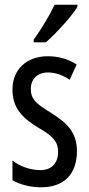

<svg xmlns="http://www.w3.org/2000/svg" viewBox="-20 -786 379 816"><path d="M309 -757V-766H212C191 -721 161 -671 123 -617V-606H175C216 -642 284 -715 309 -757ZM307 -144C307 -226 262 -265 196 -307C133 -345 111 -365 111 -408C111 -450 139 -478 184 -478C217 -478 248 -466 276 -447L306 -512C269 -535 229 -547 183 -547C94 -547 33 -491 33 -406C33 -323 78 -283 145 -242C205 -208 227 -183 227 -141C227 -92 199 -63 152 -63C108 -63 62 -80 33 -104V-20C63 -3 105 10 155 10C251 10 307 -45 307 -144Z"/></svg>

Font: Noto Sans Myanmar UI ExtraCondensed
Style: Regular
Weight: 400
Width: 2
Designer: Monotype Design Team
Foundry: Monotype Imaging Inc.
Version: Version 2.103